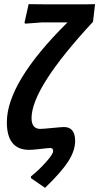

<svg xmlns="http://www.w3.org/2000/svg" viewBox="-20 -721 478 925"><path d="M132 -152Q132 -100 174 -100Q186 -100 232 -104.5Q278 -109 288 -109Q342 -109 342 -42Q342 5 308.5 57Q275 109 197 184L129 137V129Q169 97 202.5 59Q236 21 236 7Q236 -8 222 -8Q213 -8 175.5 -3.5Q138 1 121 1Q13 1 13 -132Q13 -324 305 -613H181L101 -607L98 -612L118 -701L213 -700H386L438 -701L428 -616Q132 -297 132 -152Z"/></svg>

Font: Alegreya Sans
Style: Bold Italic
Weight: 700
Italic angle: -7°
Designer: Juan Pablo del Peral
Foundry: Huerta Tipografica
Version: Version 2.007